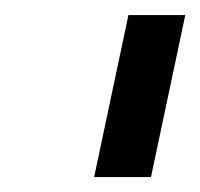

<svg xmlns="http://www.w3.org/2000/svg" viewBox="-20 -738 268 257"><path d="M106 -501 151.9 -717.8H228L182.1 -501Z"/></svg>

Font: Rawline Medium
Style: Italic
Weight: 500
Italic angle: -12°
Designer: Matt McInerney, Pablo Impallari, Rodrigo Fuenzalida
Foundry: Matt McInerney, Pablo Impallari, Rodrigo Fuenzalida
Version: Version 4.020;PS 004.020;hotconv 1.0.88;makeotf.lib2.5.64775